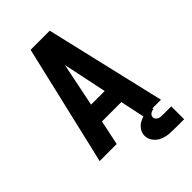

<svg xmlns="http://www.w3.org/2000/svg" viewBox="-265 -834 1107 1107"><g transform="rotate(-45 288.0 -280.5)"><path d="M38 0H177L209 -152H367L399 0H538L366 -735H210ZM233 -265 279 -490Q284 -513 288 -533Q292 -513 297 -490L344 -265ZM491 174H492Q492 174 492 174Q492 174 492 174H553V69H493Q492 69 491.5 69Q491 69 490 69Q478 69 466 68Q454 67 443.5 58.5Q433 50 433 38Q433 25 444 16.5Q455 8 468 8V-11Q444 -11 420.5 -8Q397 -5 375 5.5Q353 16 338.5 36Q324 56 324 80Q324 107 341.5 129Q359 151 384.5 161Q410 171 437 172.5Q464 174 491 174Z"/></g></svg>

Font: Iosevka Sparkle Extrabold
Style: Regular
Weight: 800
Designer: Belleve Invis
Foundry: Belleve Invis
Version: Version 4.5.0; ttfautohint (v1.8.3)